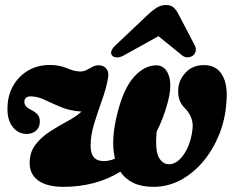

<svg xmlns="http://www.w3.org/2000/svg" viewBox="-20 -731 939 764"><path d="M602.5 -471Q637.5 -470.5 651.5 -431Q665.5 -391.5 647.5 -324Q630.5 -260 603 -207Q597 -131.5 612 -104.5Q627 -77.5 652.5 -77.5Q684.5 -77.5 711.2 -116.2Q738 -155 745.5 -213Q749.5 -241 741.2 -261.5Q733 -282 719 -297Q703 -312 695.5 -330Q688 -348 689 -373Q690 -411 718 -441.5Q746 -472 791.5 -472Q842 -472 865 -431.2Q888 -390.5 880.5 -320.5Q876 -254.5 851.8 -194.8Q827.5 -135 788.2 -88.2Q749 -41.5 698.5 -14.5Q648 12.5 590.5 12.5Q543.5 12.5 510.8 -3.2Q478 -19 459 -48Q410 -17.5 352.8 -2.5Q295.5 12.5 233.5 12.5Q167.5 12.5 132.8 -12.2Q98 -37 98 -82Q98 -125.5 121.2 -155.5Q144.5 -185.5 178.5 -207.5Q212.5 -229.5 247.2 -248Q282 -266.5 304.5 -287Q258.5 -290 223.5 -304.5Q188.5 -319 160 -332.8Q131.5 -346.5 105 -347.5Q90.5 -348 84 -342.2Q77.5 -336.5 77 -328Q75 -308.5 101.5 -295Q120 -286 129.5 -275.2Q139 -264.5 138.5 -246Q138 -223 122.8 -210.5Q107.5 -198 86.5 -198Q51.5 -198 29.2 -227.8Q7 -257.5 10 -309Q12 -355.5 34 -392.5Q56 -429.5 93.2 -451Q130.5 -472.5 178.5 -472.5Q216.5 -472.5 246.8 -459.5Q277 -446.5 299.5 -446.5Q314.5 -446.5 326.5 -453.5Q338.5 -460.5 350.8 -466.5Q363 -472.5 378.5 -471Q396 -468.5 405.2 -455Q414.5 -441.5 409.5 -418Q402 -377 385.5 -331.2Q369 -285.5 354.8 -239.2Q340.5 -193 340.5 -151Q340.5 -90 392.5 -90Q414 -90 437.5 -99.5Q419 -174.5 449 -287.5Q473.5 -382 514.8 -426.8Q556 -471.5 602.5 -471ZM474.5 -511.5Q458 -502 445.2 -502.5Q432.5 -503 426 -510Q413.5 -526.5 441 -552L571 -675Q589.5 -692 605.2 -701.5Q621 -711 640.5 -711Q660 -711 670.5 -701.5Q681 -692 690 -675L755 -550.5Q761.5 -538 758.5 -526.8Q755.5 -515.5 748 -510Q738 -503 725.8 -502.8Q713.5 -502.5 702.5 -512.5L610.5 -587Z"/></svg>

Font: Fraunces 72pt S050 Black
Style: Italic
Weight: 900
Italic angle: -16°
Version: Version 1.000; ttfautohint (v1.8.3)